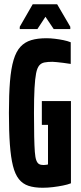

<svg xmlns="http://www.w3.org/2000/svg" viewBox="-20 -876 380 904"><path d="M181 8Q142 8 114.5 -1Q87 -10 69 -32.5Q51 -55 41 -95Q31 -135 26.5 -196Q22 -257 22 -344Q22 -431 27 -492.5Q32 -554 44 -594Q56 -634 76.5 -656Q97 -678 127 -687Q157 -696 199 -696Q217 -696 238 -693.5Q259 -691 278.5 -687Q298 -683 313 -677V-575Q296 -578 278.5 -580Q261 -582 247.5 -583.5Q234 -585 227 -585Q205 -585 189.5 -582Q174 -579 164.5 -567.5Q155 -556 150 -531Q145 -506 142.5 -460.5Q140 -415 140 -344Q140 -277 141 -232.5Q142 -188 144 -161Q146 -134 151 -121Q156 -108 164 -103.5Q172 -99 185 -99Q193 -99 197 -100Q201 -101 203 -101Q205 -101 206 -102V-288H177V-400H314V-13Q299 -7 276.5 -2.5Q254 2 229.5 5Q205 8 181 8ZM73 -739V-750L134 -856H249L311 -750V-739H233L194 -797L156 -739Z"/></svg>

Font: Saira UltraCondensed ExtraBold
Style: Regular
Weight: 800
Width: 1
Designer: Hector Gatti with collaboration of the Omnibus-Type team
Foundry: Omnibus-Type
Version: Version 1.101